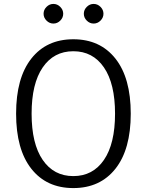

<svg xmlns="http://www.w3.org/2000/svg" viewBox="-20 -944 750 978"><path d="M62 -365Q62 -547 139.5 -645.5Q217 -744 353.5 -744Q490 -744 568 -645.5Q646 -547 646 -365Q646 -183 568 -84.5Q490 14 353.5 14Q217 14 139.5 -84.5Q62 -183 62 -365ZM566 -365Q566 -518 509.5 -600.5Q453 -683 353.5 -683Q254 -683 197.5 -600.5Q141 -518 141 -365Q141 -212 197.5 -129.5Q254 -47 353.5 -47Q453 -47 509.5 -129.5Q566 -212 566 -365ZM217 -839Q202 -854 202 -874Q202 -894 217 -909Q232 -924 252 -924Q272 -924 287 -909Q302 -894 302 -874Q302 -854 287 -839Q272 -824 252 -824Q232 -824 217 -839ZM422 -839Q407 -854 407 -874Q407 -894 422 -909Q437 -924 457 -924Q477 -924 492 -909Q507 -894 507 -874Q507 -854 492 -839Q477 -824 457 -824Q437 -824 422 -839Z"/></svg>

Font: Fauna One
Style: Regular
Weight: 400
Version: Version 1.001